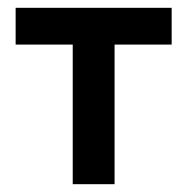

<svg xmlns="http://www.w3.org/2000/svg" viewBox="-20 -471 479 491"><path d="M166 -357H20V-451H419V-357H273V0H166Z"/></svg>

Font: Tilda Sans Semibold
Style: Regular
Weight: 600
Designer: ParaType Ltd
Foundry: ParaType Ltd
Version: Version 1.009